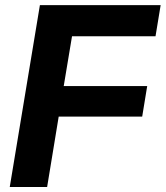

<svg xmlns="http://www.w3.org/2000/svg" viewBox="-20 -748 663 768"><path d="M19 0 139.6 -727.5H622.6L602.1 -603H268.1L234.9 -403.8H568.8L548.8 -281.7H214.8L168.5 0Z"/></svg>

Font: Inter 17pt
Style: Bold Italic
Weight: 700
Italic angle: -9.3988°
Version: Version 4.001;git-66647c0bb